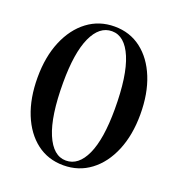

<svg xmlns="http://www.w3.org/2000/svg" viewBox="-133 -835 886 956"><g transform="rotate(20 310.0 -357.5)"><path d="M313 -726Q394 -726 454.5 -679.8Q515 -633.5 548.5 -550.8Q582 -468 582 -358Q582 -248.5 547.2 -165.2Q512.5 -82 450.5 -35.5Q388.5 11 307.5 11Q226 11 165.5 -35.2Q105 -81.5 71.5 -164.2Q38 -247 38 -357Q38 -466.5 73 -549.8Q108 -633 170 -679.5Q232 -726 313 -726ZM311.5 -15.5Q378 -15.5 415.8 -98.2Q453.5 -181 453.5 -339.5Q453.5 -516.5 415 -608Q376.5 -699.5 308.5 -699.5Q242 -699.5 204.2 -616.8Q166.5 -534 166.5 -375.5Q166.5 -198.5 205.2 -107Q244 -15.5 311.5 -15.5Z"/></g></svg>

Font: Newsreader Display Medium
Style: Regular
Weight: 500
Designer: Hugues Gentile
Foundry: Production Type
Version: Version 1.001